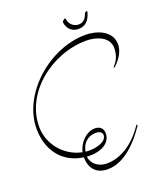

<svg xmlns="http://www.w3.org/2000/svg" viewBox="-161 -968 931 1106"><g transform="rotate(-20 304.0 -415.5)"><path d="M549 -150C483 -51 399 2 313 2C265 2 221 -28 218 -75C225 -74 233 -74 241 -74C297 -74 366 -100 366 -164C366 -197 344 -212 316 -212C264 -212 216 -164 203 -107C97 -128 18 -222 18 -330C18 -536 227 -704 444 -704C497 -704 580 -681 580 -609C580 -571 569 -538 538 -506L542 -502C587 -540 608 -586 608 -620C608 -710 511 -737 449 -737C227 -737 0 -537 0 -324C0 -193 73 -94 200 -77C201 -3 242 35 308 35C436 35 534 -114 555 -146ZM314 -186C331 -186 351 -178 351 -159C351 -120 292 -103 247 -103C238 -103 229 -103 220 -104C228 -151 260 -186 314 -186ZM353 -847C359 -804 390 -782 424 -782C470 -782 494 -811 506 -858C508 -867 493 -862 489 -853C481 -829 466 -806 435 -806C411 -806 380 -822 375 -860C375 -875 351 -856 353 -847Z"/></g></svg>

Font: Stalemate
Style: Regular
Weight: 400
Designer: Astigmatic (AOETI)
Foundry: Astigmatic (AOETI)
Version: Version 001.000